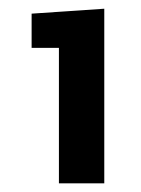

<svg xmlns="http://www.w3.org/2000/svg" viewBox="-20 -741 320 436"><path d="M216.8 -324.7H113.8V-632.3H51.8V-710L216.8 -721.2Z"/></svg>

Font: Roboto Web
Style: Bold
Weight: 700
Designer: Google
Version: Version 1.200310; 2013